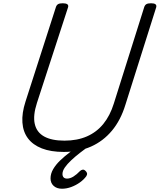

<svg xmlns="http://www.w3.org/2000/svg" viewBox="-20 -910 976 1174"><path d="M370 19Q291 19 236 -2.5Q181 -24 151 -64Q121 -104 117 -161Q113 -218 136 -289L322 -867Q326 -879 335 -884.5Q344 -890 364 -890Q383 -890 391.5 -884Q400 -878 396 -865L206 -281Q181 -204 192.5 -152.5Q204 -101 250 -75.5Q296 -50 374 -50Q452 -50 511.5 -76Q571 -102 612 -152.5Q653 -203 676 -277L862 -867Q866 -879 875 -884.5Q884 -890 904 -890Q942 -890 935 -865L747 -270Q718 -175 664.5 -111Q611 -47 537 -14Q463 19 370 19ZM359 244Q327 244 308 226.5Q289 209 289 181Q289 152 305 124.5Q321 97 347.5 71.5Q374 46 406.5 21.5Q439 -3 473 -27L528 -26V-20Q498 2 469 24.5Q440 47 415.5 70Q391 93 376.5 114Q362 135 362 154Q362 167 369 174.5Q376 182 390 182Q409 182 429 169.5Q449 157 470 135Q477 129 485.5 127.5Q494 126 503 135Q510 141 512 149Q514 157 508 167Q493 188 468.5 205.5Q444 223 415.5 233.5Q387 244 359 244Z"/></svg>

Font: Playwrite DK Loopet Light
Style: Regular
Weight: 300
Version: Version 1.003